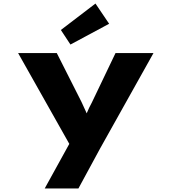

<svg xmlns="http://www.w3.org/2000/svg" viewBox="-20 -832 968 1082"><path d="M232 230 398 -71 387 8 82 -533H300L439 -258Q450 -234 464 -203.5Q478 -173 491 -138L443 -135Q455 -161 469 -194.5Q483 -228 497 -253L631 -533H845L544 5L422 230ZM377 -581 323 -663 518 -812 595 -698Z"/></svg>

Font: Lexend Tera ExtraBold
Style: Regular
Weight: 800
Designer: Bonnie Shaver-Troup, Thomas Jockin
Foundry: Lexend
Version: Version 1.007